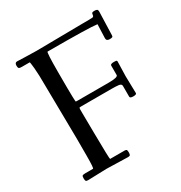

<svg xmlns="http://www.w3.org/2000/svg" viewBox="-165 -811 880 935"><g transform="rotate(-30 275.0 -343.5)"><path d="M114 -198 110.1 -491.9Q110.1 -560.5 106.6 -596.8Q103 -633.1 101.1 -633.1H56.9Q40.8 -633.1 38.9 -638.9Q37.1 -644.8 37.1 -650.9Q37.1 -668 50 -668L94 -666.5Q137.9 -665 158.9 -665L418 -668Q465.6 -668 473.6 -668.9Q481.9 -669.9 482.5 -679.1Q483.2 -688.2 486.6 -690.7Q490 -693.1 499.5 -693.1Q509 -693.1 513.5 -690.3Q518.1 -687.5 518.1 -679L513.9 -547.1Q513.9 -540 510 -538Q506.1 -535.9 495.1 -535.9Q477.1 -535.9 477.1 -551L480 -628.9Q437.3 -635 202.9 -635Q197 -635 197 -524.4Q197 -413.8 198 -385.3Q199 -356.7 199.8 -355.8Q200.7 -355 211.9 -355H385Q437 -355 437 -367.9V-420.9Q437 -429.9 457 -429.9Q470.7 -429.9 472.4 -427.5Q474.1 -425 474.1 -422.1L471.9 -341.1L474.1 -245.1Q474.1 -237.1 455.6 -237.1Q437 -237.1 437 -246.1V-306.9Q437 -318.6 420 -320.3Q403.1 -322 385 -322H211.9Q201.7 -322 200.3 -320.3Q199 -318.6 199.5 -287.6Q200 -256.6 200.7 -180.4Q202.4 -30 205.1 -30H285.9Q294.7 -30 297.4 -26.6Q300 -23.2 300 -12.7Q300 -2.2 297.4 2Q294.7 6.1 285.9 6.1L166 2.9L61 6.1Q51 6.1 48.5 2.3Q45.9 -1.5 45.9 -13.2Q45.9 -24.9 49.9 -27.5Q54 -30 66.9 -30H108.9Q114 -30 114 -102.1Z"/></g></svg>

Font: Fanwood Text
Style: Regular
Weight: 400
Version: Version 1.1001